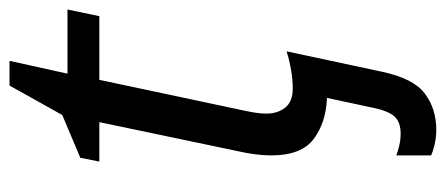

<svg xmlns="http://www.w3.org/2000/svg" viewBox="-287 -411 938 404"><g transform="rotate(-90 182.0 -209.0)"><path d="M111 240Q95 240 80 236.5Q65 233 57 229V156Q68 160 79.5 162.5Q91 165 103 165Q126 165 138 153Q150 141 157 108L178 10Q126 8 91.5 -18Q57 -44 57 -107Q57 -139 66 -178L127 -469H44L52 -509L142 -547L204 -658H256L229 -536H364L350 -469H216L154 -177Q151 -164 148 -147.5Q145 -131 145 -117Q145 -94 157.5 -78Q170 -62 198 -62Q216 -62 236.5 -65.5Q257 -69 276 -75L233 126Q219 192 187 216Q155 240 111 240Z"/></g></svg>

Font: Noto Sans IKEA
Style: Italic
Weight: 400
Italic angle: -12°
Designer: Monotype Design Team
Foundry: Monotype Imaging Inc.
Version: Version 2.001